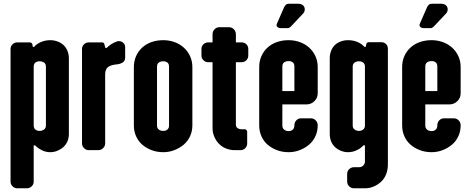

<svg xmlns="http://www.w3.org/2000/svg" viewBox="-20 -811 2539 1037"><path d="M228 -451Q228 -466 218 -473Q208 -480 193 -480Q180 -480 171 -473Q162 -466 162 -451V-133Q162 -119 171 -111.5Q180 -104 193 -104Q208 -104 218 -111.5Q228 -119 228 -133ZM352 -89Q352 -65 344 -47Q336 -29 322 -16.5Q308 -4 289.5 3.5Q271 11 251 11Q227 11 205.5 0Q184 -11 169 -26H162V170Q162 185 151 195.5Q140 206 125 206H73Q59 206 48 195.5Q37 185 37 170V-546Q37 -562 48 -572Q59 -582 73 -582H140Q151 -582 155 -572L157 -558H164Q179 -575 202.5 -584.5Q226 -594 251 -594Q271 -594 289.5 -587.5Q308 -581 322 -568.5Q336 -556 344 -537Q352 -518 352 -496Z M656 -500Q656 -481 641 -472.5Q626 -464 607 -463Q578 -460 563 -448.5Q548 -437 548 -408V-36Q548 -22 537 -11Q526 0 511 0H459Q445 0 434 -11Q423 -22 423 -36V-546Q423 -562 434 -572Q445 -582 459 -582H531Q542 -582 544 -571L549 -552H556Q565 -562 580.5 -572Q596 -582 614 -588Q618 -589 622 -589Q636 -589 646 -579.5Q656 -570 656 -557Z M1019 -134Q1019 -102 1006.5 -75Q994 -48 972 -29.5Q950 -11 921.5 0Q893 11 862 11Q828 11 799 0Q770 -11 748.5 -29.5Q727 -48 715 -75Q703 -102 703 -134V-448Q703 -481 715 -508Q727 -535 748.5 -554.5Q770 -574 799 -584Q828 -594 862 -594Q893 -594 921.5 -584Q950 -574 972 -554.5Q994 -535 1006.5 -508Q1019 -481 1019 -448ZM893 -451Q893 -466 884.5 -473Q876 -480 862 -480Q847 -480 837.5 -473Q828 -466 828 -451V-133Q828 -119 837.5 -111.5Q847 -104 862 -104Q876 -104 884.5 -111.5Q893 -119 893 -133Z M1321 -511Q1321 -496 1310.5 -485.5Q1300 -475 1285 -475H1254V-138Q1254 -126 1262.5 -119.5Q1271 -113 1285 -113H1302Q1307 -113 1311 -108.5Q1315 -104 1315 -100V-36Q1315 -22 1305 -11Q1295 0 1278 0H1249Q1222 0 1199.5 -9.5Q1177 -19 1161.5 -35.5Q1146 -52 1137 -73.5Q1128 -95 1128 -119V-475H1104Q1090 -475 1079 -485.5Q1068 -496 1068 -511V-546Q1068 -562 1079 -572Q1090 -582 1104 -582H1128V-626Q1128 -642 1139 -653Q1150 -664 1164 -664H1217Q1232 -664 1243 -653Q1254 -642 1254 -626V-582H1285Q1300 -582 1310.5 -572Q1321 -562 1321 -546Z M1570 -452Q1570 -467 1561.5 -474Q1553 -481 1539 -481Q1524 -481 1514.5 -474Q1505 -467 1505 -452V-319H1570ZM1696 -134Q1696 -102 1683.5 -75Q1671 -48 1649 -29.5Q1627 -11 1598.5 0Q1570 11 1539 11Q1505 11 1476 0Q1447 -11 1425.5 -29.5Q1404 -48 1392 -75Q1380 -102 1380 -134V-449Q1380 -481 1392 -508Q1404 -535 1425.5 -554.5Q1447 -574 1476 -584Q1505 -594 1539 -594Q1570 -594 1598.5 -584Q1627 -574 1649 -554.5Q1671 -535 1683.5 -508Q1696 -481 1696 -449V-307Q1696 -282 1678 -264.5Q1660 -247 1635 -247H1505V-133Q1505 -119 1514.5 -111Q1524 -103 1539 -103Q1553 -103 1561.5 -111Q1570 -119 1570 -134Q1570 -150 1580.5 -161Q1591 -172 1606 -172H1659Q1674 -172 1685 -161Q1696 -150 1696 -134ZM1515 -773Q1520 -782 1525.5 -786.5Q1531 -791 1545 -791H1585Q1608 -791 1617 -782Q1626 -773 1626 -761Q1626 -749 1619 -740L1556 -673Q1543 -659 1535 -659H1500Q1484 -659 1477.5 -666Q1471 -673 1476 -684Z M1885 -133Q1885 -119 1895 -111.5Q1905 -104 1919 -104Q1932 -104 1941.5 -111.5Q1951 -119 1951 -133V-451Q1951 -466 1941.5 -473Q1932 -480 1919 -480Q1905 -480 1895 -473Q1885 -466 1885 -451ZM2075 77Q2075 106 2065.5 130Q2056 154 2039 170Q2022 186 1999.5 196Q1977 206 1950 206H1893Q1877 206 1866 195.5Q1855 185 1855 169V128Q1855 113 1866 102.5Q1877 92 1893 92H1919Q1933 92 1942 83Q1951 74 1951 62V-26H1943Q1930 -11 1907.5 0Q1885 11 1860 11Q1840 11 1821.5 3.5Q1803 -4 1789.5 -16.5Q1776 -29 1768.5 -47Q1761 -65 1761 -89V-496Q1761 -518 1768.5 -537Q1776 -556 1789.5 -568.5Q1803 -581 1821.5 -587.5Q1840 -594 1860 -594Q1887 -594 1910 -584.5Q1933 -575 1948 -558H1955L1959 -574Q1961 -583 1972 -583H2039Q2055 -583 2065 -573Q2075 -563 2075 -547Z M2342 -452Q2342 -467 2333.5 -474Q2325 -481 2311 -481Q2296 -481 2286.5 -474Q2277 -467 2277 -452V-319H2342ZM2468 -134Q2468 -102 2455.5 -75Q2443 -48 2421 -29.5Q2399 -11 2370.5 0Q2342 11 2311 11Q2277 11 2248 0Q2219 -11 2197.5 -29.5Q2176 -48 2164 -75Q2152 -102 2152 -134V-449Q2152 -481 2164 -508Q2176 -535 2197.5 -554.5Q2219 -574 2248 -584Q2277 -594 2311 -594Q2342 -594 2370.5 -584Q2399 -574 2421 -554.5Q2443 -535 2455.5 -508Q2468 -481 2468 -449V-307Q2468 -282 2450 -264.5Q2432 -247 2407 -247H2277V-133Q2277 -119 2286.5 -111Q2296 -103 2311 -103Q2325 -103 2333.5 -111Q2342 -119 2342 -134Q2342 -150 2352.5 -161Q2363 -172 2378 -172H2431Q2446 -172 2457 -161Q2468 -150 2468 -134ZM2287 -773Q2292 -782 2297.5 -786.5Q2303 -791 2317 -791H2357Q2380 -791 2389 -782Q2398 -773 2398 -761Q2398 -749 2391 -740L2328 -673Q2315 -659 2307 -659H2272Q2256 -659 2249.5 -666Q2243 -673 2248 -684Z"/></svg>

Font: H.H. Samuel
Style: Regular
Weight: 900
Width: 1
Designer: deFharo
Foundry: deFharo
Version: Version 1.009